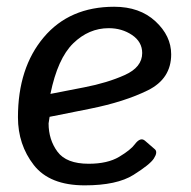

<svg xmlns="http://www.w3.org/2000/svg" viewBox="-20 -541 566 569"><path d="M33.2 -193.4Q33.2 -339.8 109.6 -430.4Q186 -521 318.4 -521Q394 -521 440.7 -477.8Q487.3 -434.6 487.3 -379.9Q487.3 -307.6 418.2 -273.4Q349.1 -239.3 247.1 -218.8L127 -194.8Q124 -176.3 124 -175.3Q124 -127 150.4 -91.3Q176.8 -55.7 242.7 -55.7Q298.8 -55.7 333 -76.2Q367.2 -96.7 379.4 -113.3Q396.5 -136.2 410.2 -123.5L439 -98.6Q448.2 -90.3 436 -71.3Q424.8 -53.7 375.5 -22.7Q326.2 8.3 231 8.3Q127 8.3 80.1 -52Q33.2 -112.3 33.2 -193.4ZM129.4 -262.7 229.5 -282.2Q297.9 -295.4 349.6 -318.6Q401.4 -341.8 401.4 -383.8Q401.4 -417 371.3 -437.3Q341.3 -457.5 302.2 -457.5Q243.2 -457.5 197 -412.6Q150.9 -367.7 129.4 -262.7Z"/></svg>

Font: Istok
Style: Italic
Weight: 500
Italic angle: -13°
Designer: Andrey V. Panov
Foundry: Andrey V. Panov
Version: Version 1.0.3